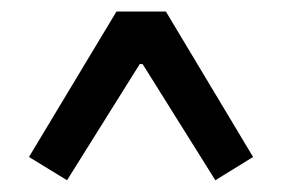

<svg xmlns="http://www.w3.org/2000/svg" viewBox="-20 -720 485 330"><path d="M29.8 -450.2 180.2 -700.2H265.1L415 -450.2L350.1 -410.2L225.1 -609.9H220.2L95.2 -410.2Z"/></svg>

Font: 
Style: .
Weight: 400
Designer: Jovanny Lemonad
Foundry: Jovanny Lemonad
Version: Version 1.002